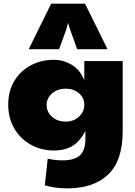

<svg xmlns="http://www.w3.org/2000/svg" viewBox="-20 -835 741 1050"><path d="M348 195Q310 195 277 190Q244 185 225 178L241 33Q259 37 280 39.5Q301 42 321 42Q388 42 417.5 14Q447 -14 447 -72V-119Q419 -64 378 -38Q337 -12 275 -12Q204 -12 147 -44.5Q90 -77 57.5 -133.5Q25 -190 25 -263Q25 -336 57.5 -391Q90 -446 147 -477Q204 -508 275 -508Q325 -508 371 -481.5Q417 -455 441 -396V-501H651V-117Q651 43 572 119Q493 195 348 195ZM340 -170Q383 -170 412 -197Q441 -224 441 -262Q441 -300 412 -325Q383 -350 340 -350Q294 -350 264.5 -324Q235 -298 235 -260Q235 -223 264.5 -196.5Q294 -170 340 -170ZM137 -566 260 -815H445L568 -566H402L364 -672L352 -710L342 -672L303 -566Z"/></svg>

Font: Paytone One
Style: Regular
Weight: 400
Designer: Vernon Adams
Foundry: Vernon Adams
Version: Version 1.002; ttfautohint (v1.8.4.7-5d5b);gftools[0.9.23]